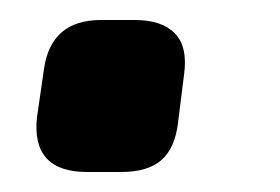

<svg xmlns="http://www.w3.org/2000/svg" viewBox="-20 -172 280 192"><path d="M115 -152Q142 -152 155 -138.5Q168 -125 164 -97L158 -49Q155 -24 141.5 -12Q128 0 101 0H67Q11 0 17 -55L24 -103Q31 -152 81 -152Z"/></svg>

Font: Exo 2
Style: Bold Italic
Weight: 700
Italic angle: -8°
Designer: Natanael Gama
Foundry: Natanael Gama
Version: Version 2.010